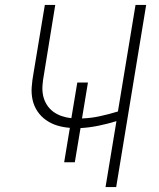

<svg xmlns="http://www.w3.org/2000/svg" viewBox="-20 -755 640 775"><path d="M406 0 450 -266Q414 -255 377.5 -247.5Q341 -240 305 -238L282 -100H239L262 -239Q235 -241 210.5 -248.5Q186 -256 165.5 -270.5Q145 -285 131 -306Q117 -327 111.5 -352Q106 -377 108 -404Q110 -431 115 -458L161 -735H203L157 -452Q153 -431 151.5 -410Q150 -389 154 -369.5Q158 -350 168.5 -333Q179 -316 194.5 -304.5Q210 -293 229 -286.5Q248 -280 268 -278L292 -422H335L311 -277Q347 -278 383.5 -286Q420 -294 456 -305L527 -735H570L449 0Z"/></svg>

Font: Iosevka SS04 XLt Ex
Style: Italic
Weight: 200
Width: 7
Italic angle: -9°
Monospace: yes
Designer: Belleve Invis
Foundry: Belleve Invis
Version: Version 19.0.0; ttfautohint (v1.8.4)